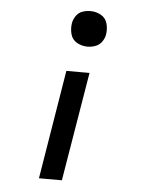

<svg xmlns="http://www.w3.org/2000/svg" viewBox="-53 -583 682 834"><g transform="rotate(5 288.0 -166.5)"><path d="M308 -383Q325 -383 342 -389Q359 -395 370 -410Q381 -425 384 -442Q388 -467 381.5 -490.5Q375 -514 354 -526Q333 -538 308 -538Q291 -538 274 -532.5Q257 -527 246 -511.5Q235 -496 232 -479Q228 -454 234.5 -430.5Q241 -407 262 -395Q283 -383 308 -383ZM148 205H248L327 -270H226Z"/></g></svg>

Font: Iosevka Sparkle Medium
Style: Italic
Weight: 500
Italic angle: -9°
Designer: Belleve Invis
Foundry: Belleve Invis
Version: Version 4.5.0; ttfautohint (v1.8.3)